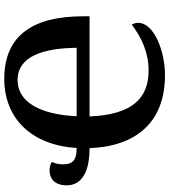

<svg xmlns="http://www.w3.org/2000/svg" viewBox="32 -796 775 878"><g transform="rotate(-90 419.0 -357.5)"><path d="M514 10C625 10 753 -41 753 -112C753 -124 750 -133 745 -142C685 -97 618 -65 535 -65C408 -65 333 -140 325 -335H783V-364C783 -589 699 -725 497 -725C315 -725 193 -599 181 -394C131 -394 106 -407 106 -456C106 -477 110 -493 117 -507C108 -514 92 -518 78 -518C45 -518 10 -498 10 -440C10 -367 77 -335 180 -335C188 -126 295 10 514 10ZM326 -394C333 -550 385 -664 491 -664C601 -664 637 -546 639 -394Z"/></g></svg>

Font: Noto Serif Semi
Style: Regular
Weight: 600
Designer: Monotype Design Team
Foundry: Monotype Imaging Inc.
Version: Version 1.002